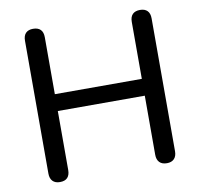

<svg xmlns="http://www.w3.org/2000/svg" viewBox="-80 -796 924 887"><g transform="rotate(-10 382.0 -352.5)"><path d="M131 7Q109 7 97 -5.5Q85 -18 85 -41V-664Q85 -688 97 -700Q109 -712 131 -712Q154 -712 166 -700Q178 -688 178 -664V-397H586V-664Q586 -688 598 -700Q610 -712 633 -712Q655 -712 667 -700Q679 -688 679 -664V-41Q679 -18 667 -5.5Q655 7 633 7Q610 7 598 -5.5Q586 -18 586 -41V-318H178V-41Q178 -18 166.5 -5.5Q155 7 131 7Z"/></g></svg>

Font: Nunito Medium
Style: Regular
Weight: 500
Designer: Vernon Adams
Foundry: Vernon Adams
Version: Version 3.601